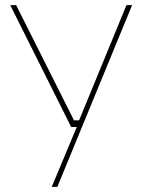

<svg xmlns="http://www.w3.org/2000/svg" viewBox="-20 -543 556 750"><path d="M182 187 280 -47H258L20 -523H43L269 -73H289L474 -523H496L204 187Z"/></svg>

Font: Tomorrow Thin
Style: Regular
Weight: 250
Designer: Tony de Marco, Monica Rizzolli
Foundry: Just in Type
Version: Version 2.002